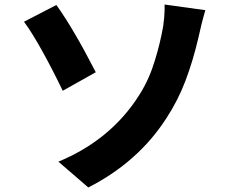

<svg xmlns="http://www.w3.org/2000/svg" viewBox="-20 -779 1040 848"><path d="M577 -332Q626 -402 652 -476Q678 -550 694 -628Q702 -663 705 -699.5Q708 -736 707 -759L887 -734Q870 -677 855 -607Q832 -509 799 -422Q766 -335 715 -257Q590 -63 370 49L238 -65Q453 -154 577 -332ZM403 -460 257 -378Q215 -466 168 -551Q121 -636 86 -683L229 -757Q305 -651 403 -460Z"/></svg>

Font: Merged Yaku Han JP ExtraBold
Style: Regular
Weight: 800
Designer: Ryoko NISHIZUKA 西塚涼子 (kana, bopomofo & ideographs); Paul D. Hunt (Latin, Greek & Cyrillic); Sandoll Communications 산돌커뮤니
Foundry: Adobe
Version: Version 2.004